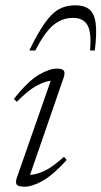

<svg xmlns="http://www.w3.org/2000/svg" viewBox="-20 -695 383 725"><path d="M44 -25 171.5 -390Q147.5 -387.5 116 -370Q84.5 -352.5 43.5 -310.5L32.5 -321.5Q86 -389 126.5 -412.5Q167 -436 195 -436Q216 -436 221.2 -427.8Q226.5 -419.5 220 -401L93.5 -34.5Q117 -35.5 148.5 -50.2Q180 -65 221.5 -103L232 -91Q179.5 -33.5 140.5 -11.8Q101.5 10 73 10Q48.5 10 43 2Q37.5 -6 44 -25ZM255 -627.5Q215.5 -627.5 182.5 -601.2Q149.5 -575 113.5 -504.5H90.5Q123.5 -572 150 -609Q176.5 -646 203 -660.5Q229.5 -675 263.5 -675Q297 -675 316.2 -660.5Q335.5 -646 341 -609Q346.5 -572 338 -504.5H320Q326 -573 310.2 -600.2Q294.5 -627.5 255 -627.5Z"/></svg>

Font: Newsreader 16pt Light
Style: Italic
Weight: 300
Italic angle: -17°
Designer: Hugues Gentile
Foundry: Production Type
Version: Version 1.003; ttfautohint (v1.8.3)